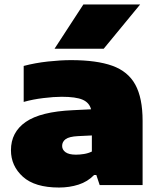

<svg xmlns="http://www.w3.org/2000/svg" viewBox="-20 -828 712 859"><path d="M244 11Q136 11 82.5 -37.2Q29 -85.5 29 -156Q29 -236.5 95.2 -282.5Q161.5 -328.5 306 -335L387.5 -339Q379.5 -369 349.5 -382Q319.5 -395 256 -395Q221 -395 173.8 -389.2Q126.5 -383.5 86 -372V-533Q137 -546.5 194.2 -552.8Q251.5 -559 298 -559Q412 -559 482.5 -533.8Q553 -508.5 585.5 -449Q618 -389.5 618 -287V0H426L411 -45H401Q372 -15 331.2 -2Q290.5 11 244 11ZM258 -175Q258 -158 273.2 -147Q288.5 -136 320 -136Q336.5 -136 355.5 -139Q374.5 -142 391 -150V-222L329 -219Q289.5 -217 273.8 -205.5Q258 -194 258 -175ZM224 -610 353 -808H607L444 -610Z"/></svg>

Font: Encode Sans Expanded Black
Style: Regular
Weight: 900
Width: 7
Designer: Multiple Designers
Foundry: Impallari Type
Version: Version 3.000; ttfautohint (v1.8.3) -l 8 -r 50 -G 200 -x 14 